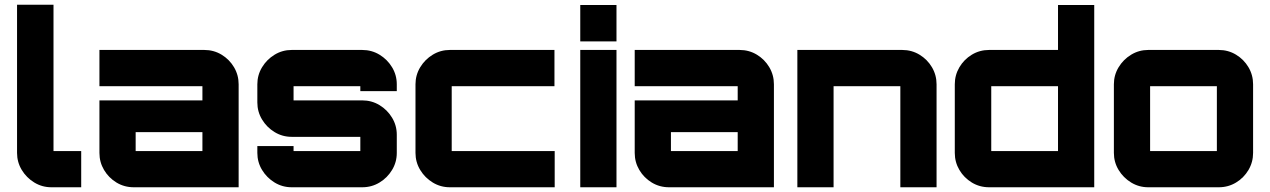

<svg xmlns="http://www.w3.org/2000/svg" viewBox="-20 -791 5366 811"><path d="M197 0Q158 0 125 -20Q92 -40 72 -73Q52 -106 52 -145V-771H206V-153Q206 -153 206 -153Q206 -153 206 -153H323V0H197Z M545 0Q505 0 472 -20Q439 -40 419.5 -73Q400 -106 400 -145V-367H835V-427Q835 -427 835 -427Q835 -427 835 -427H400V-580H843Q883 -580 916 -560Q949 -540 968.5 -507Q988 -474 988 -435V0ZM553 -153H835V-233H553V-153Q553 -153 553 -153Q553 -153 553 -153Z M1212 0Q1173 0 1140 -20Q1107 -40 1087 -73Q1067 -106 1067 -145V-174H1220V-153Q1220 -153 1220 -153Q1220 -153 1220 -153H1502Q1502 -153 1502 -153Q1502 -153 1502 -153V-213Q1502 -213 1502 -213Q1502 -213 1502 -213H1212Q1173 -213 1140 -233Q1107 -253 1087 -286Q1067 -319 1067 -358V-435Q1067 -474 1087 -507Q1107 -540 1140 -560Q1173 -580 1212 -580H1510Q1550 -580 1583 -560Q1616 -540 1636 -507Q1656 -474 1656 -435V-406H1502V-427Q1502 -427 1502 -427Q1502 -427 1502 -427H1220Q1220 -427 1220 -427Q1220 -427 1220 -427V-367Q1220 -367 1220 -367Q1220 -367 1220 -367H1510Q1550 -367 1583 -347Q1616 -327 1636 -294Q1656 -261 1656 -222V-145Q1656 -106 1636 -73Q1616 -40 1583 -20Q1550 0 1510 0H1212Z M1880 0Q1841 0 1808 -20Q1775 -40 1755 -73Q1735 -106 1735 -145V-435Q1735 -474 1755 -507Q1775 -540 1808 -560Q1841 -580 1880 -580H2322V-427H1888Q1888 -427 1888 -427Q1888 -427 1888 -427V-153Q1888 -153 1888 -153Q1888 -153 1888 -153H2323V0H1880Z M2431 0V-580H2584V0ZM2431 -616V-770H2584V-616Z M2806 0Q2766 0 2733 -20Q2700 -40 2680.5 -73Q2661 -106 2661 -145V-367H3096V-427Q3096 -427 3096 -427Q3096 -427 3096 -427H2661V-580H3104Q3144 -580 3177 -560Q3210 -540 3229.5 -507Q3249 -474 3249 -435V0ZM2814 -153H3096V-233H2814V-153Q2814 -153 2814 -153Q2814 -153 2814 -153Z M3348 0V-580H3791Q3831 -580 3864 -560Q3897 -540 3916.5 -507Q3936 -474 3936 -435V0H3783V-427Q3783 -427 3783 -427Q3783 -427 3783 -427H3501Q3501 -427 3501 -427Q3501 -427 3501 -427V0Z M4158 0Q4118 0 4085 -20Q4052 -40 4032.5 -73Q4013 -106 4013 -145V-435Q4013 -474 4032.5 -507Q4052 -540 4085 -560Q4118 -580 4158 -580H4449V-770H4602V0H4158ZM4167 -153H4449Q4449 -153 4449 -153Q4449 -153 4449 -153V-427Q4449 -427 4449 -427Q4449 -427 4449 -427H4167Q4167 -427 4167 -427Q4167 -427 4167 -427V-153Q4167 -153 4167 -153Q4167 -153 4167 -153Z M4830 0Q4791 0 4758 -20Q4725 -40 4705 -73Q4685 -106 4685 -145V-435Q4685 -474 4705 -507Q4725 -540 4758 -560Q4791 -580 4830 -580H5128Q5168 -580 5201 -560Q5234 -540 5253.5 -507Q5273 -474 5273 -435V-145Q5273 -106 5253.5 -73Q5234 -40 5201 -20Q5168 0 5128 0H4830ZM4838 -153H5120Q5120 -153 5120 -153Q5120 -153 5120 -153V-427Q5120 -427 5120 -427Q5120 -427 5120 -427H4838Q4838 -427 4838 -427Q4838 -427 4838 -427V-153Q4838 -153 4838 -153Q4838 -153 4838 -153Z"/></svg>

Font: Orbitron Black
Style: Regular
Weight: 900
Designer: Matt McInerney
Foundry: The League of Moveable Type
Version: Version 2.001